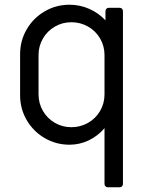

<svg xmlns="http://www.w3.org/2000/svg" viewBox="-20 -599 630 812"><path d="M422 179V-57Q394 -24 355.5 -5.5Q317 13 274 13Q217 13 169 -15Q121 -43 93 -91Q65 -139 65 -196V-370Q65 -427 93 -475Q121 -523 169 -551Q217 -579 274 -579Q318 -579 357.5 -561.5Q397 -544 426 -513V-552Q426 -558 430 -562Q434 -566 440 -566H486Q492 -566 496 -562Q500 -558 500 -552V179Q500 185 496 189Q492 193 486 193H436Q430 193 426 189Q422 185 422 179ZM422 -200V-366Q422 -404 403.5 -436Q385 -468 352.5 -486.5Q320 -505 282 -505Q244 -505 212 -486.5Q180 -468 161.5 -436Q143 -404 143 -366V-200Q143 -162 161.5 -130Q180 -98 212 -79.5Q244 -61 282 -61Q320 -61 352.5 -79.5Q385 -98 403.5 -130Q422 -162 422 -200Z"/></svg>

Font: Miriam Libre
Style: Regular
Weight: 400
Designer: Michal Sahar
Foundry: Hagilda
Version: Version 1.001